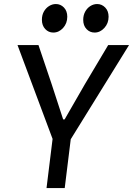

<svg xmlns="http://www.w3.org/2000/svg" viewBox="-20 -956 676 976"><path d="M249.5 -244 69 -727H175.5L242.5 -528.5L301 -349H308.5L411.5 -528L530 -727H636L337 -244ZM216.5 0 252.5 -292H345L309 0ZM251 -790.5Q226.5 -790.5 209.8 -808.5Q193 -826.5 193 -855.5Q193 -879.5 203.2 -897.5Q213.5 -915.5 229.8 -925.5Q246 -935.5 264 -935.5Q288 -935.5 305 -917.8Q322 -900 322 -871Q322 -837.5 300.8 -814Q279.5 -790.5 251 -790.5ZM461 -790.5Q436.5 -790.5 419.8 -808.2Q403 -826 403 -855Q403 -878.5 413 -896.8Q423 -915 439.2 -925.2Q455.5 -935.5 474 -935.5Q497.5 -935.5 514.8 -917.8Q532 -900 532 -871Q532 -837.5 510.5 -814Q489 -790.5 461 -790.5Z"/></svg>

Font: Spline Sans Mono
Style: Italic
Weight: 400
Italic angle: -4°
Monospace: yes
Designer: Eben Sorkin, Mirko Velimirovic
Foundry: Sorkin Type
Version: Version 1.004